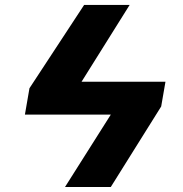

<svg xmlns="http://www.w3.org/2000/svg" viewBox="-20 -747 730 767"><path d="M497.9 -727.3 305.8 -420.5H641L623.9 -321.7L422.6 0H239.7L422.6 -289.1H79.5L97.7 -394.5L316.1 -727.3Z"/></svg>

Font: Inter P Extra Bold
Style: Italic
Weight: 800
Italic angle: 9.39999°
Designer: Rasmus Andersson
Foundry: rsms
Version: Version 3.018;git-588b23468